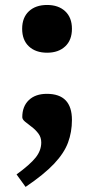

<svg xmlns="http://www.w3.org/2000/svg" viewBox="-20 -546 372 754"><path d="M165 -526.5Q209.5 -526.5 236 -501.8Q262.5 -477 262.5 -433Q262.5 -388.5 236 -363.8Q209.5 -339 165 -339Q120 -339 93.5 -363.8Q67 -388.5 67 -433Q67 -477 93.5 -501.8Q120 -526.5 165 -526.5ZM45 139Q98.5 100 120.2 72.5Q142 45 142 13.5Q142 -6.5 130.8 -21.5Q119.5 -36.5 104.8 -47.5Q90 -58.5 78.8 -67.8Q67.5 -77 67.5 -86Q67.5 -128 93.2 -152.8Q119 -177.5 164 -177.5Q262.5 -177.5 262.5 -75Q262.5 -27.5 247.2 13.8Q232 55 192.5 97Q153 139 80.5 188Z"/></svg>

Font: Newsreader Caption SemiBold
Style: Regular
Weight: 600
Designer: Hugues Gentile
Foundry: Production Type
Version: Version 1.001